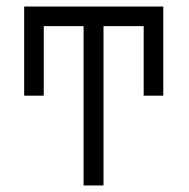

<svg xmlns="http://www.w3.org/2000/svg" viewBox="-20 -617 580 588"><path d="M54 -597H480V-324H420V-537H297V-49H236V-537H114V-324H54Z"/></svg>

Font: 3270 Nerd Font Mono
Style: Regular
Weight: 400
Monospace: yes
Version: Version 3.0.1;Nerd Fonts 3.0.0